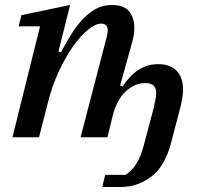

<svg xmlns="http://www.w3.org/2000/svg" viewBox="-20 -552 826 772"><path d="M403 151H485Q508 137 526.5 109Q545 81 558 33L599 -122Q604 -145 606 -157.5Q608 -170 608 -179Q608 -218 565 -218Q521 -218 485 -184Q449 -150 433 -86L412 0H304L410 -407Q413 -419 413 -429Q413 -457 387 -457Q363 -457 332.5 -431.5Q302 -406 272 -363Q242 -320 215.5 -262.5Q189 -205 173 -141L137 0H30L141 -446H55L66 -491L262 -532L215 -345L225 -342Q245 -379 266 -413Q287 -447 311.5 -473.5Q336 -500 365 -516Q394 -532 430 -532Q478 -532 499 -506.5Q520 -481 520 -440Q520 -426 517.5 -410Q515 -394 510 -377L463 -208L473 -205Q505 -252 539.5 -273Q574 -294 616 -294Q665 -294 690.5 -267Q716 -240 716 -192Q716 -162 704 -116L668 22Q643 117 588 158.5Q533 200 463 200H391Z"/></svg>

Font: IBM Plex Serif Medm
Style: Italic
Weight: 500
Italic angle: -14°
Designer: Mike Abbink, Paul van der Laan, Pieter van Rosmalen
Foundry: Bold Monday
Version: Version 3.001